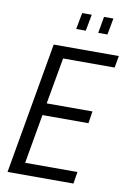

<svg xmlns="http://www.w3.org/2000/svg" viewBox="-95 -929 666 987"><g transform="rotate(10 238.0 -435.5)"><path d="M16 0 136 -686H476L465 -624H196L153 -382H392L382 -319H142L97 -62H370L360 0ZM236 -785 252 -871H302L286 -785ZM351 -785 366 -871H415L399 -785Z"/></g></svg>

Font: Archivo ExtraCondensed Light
Style: Italic
Weight: 300
Width: 2
Italic angle: -10°
Designer: Hector Gatti
Foundry: Omnibus-Type
Version: Version 2.001